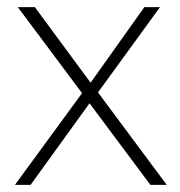

<svg xmlns="http://www.w3.org/2000/svg" viewBox="-20 -520 506 540"><path d="M78 -500 241 -279 246 -273 449 0H403L224 -240L219 -247L30 -500ZM430 -500 249 -251 243 -245 66 0H22L221 -272L226 -275L386 -500Z"/></svg>

Font: Kantumruy Pro ExtraLight
Style: Regular
Weight: 250
Version: Version 1.002